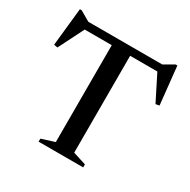

<svg xmlns="http://www.w3.org/2000/svg" viewBox="-161 -871 1010 1022"><g transform="rotate(30 343.5 -360.0)"><path d="M286.5 -659H399.5V-44L480 -18.5V0H206V-18.5L286.5 -44ZM611 -639.5H72L126 -651L42 -484L19.5 -488.5L44 -720.5H55L132.5 -675.5L83.5 -685H599.5L554.5 -675.5L632 -720.5H643L667.5 -488.5L645 -484L561 -651Z"/></g></svg>

Font: Newsreader 36pt Medium
Style: Regular
Weight: 500
Designer: Hugues Gentile
Foundry: Production Type
Version: Version 1.003